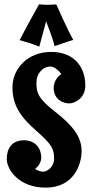

<svg xmlns="http://www.w3.org/2000/svg" viewBox="-20 -832 426 880"><path d="M371 -440C371 -522 323 -594 214 -594C106 -594 37 -516 37 -432C37 -348 76 -294 147 -232C218 -170 228 -148 228 -106C228 -65 195 -45 178 -45C178 -45 159 -45 141 -58C169 -79 169 -108 169 -108C169 -159 136 -189 90 -189C34 -189 11 -151 11 -103C11 -58 63 28 190 28C318 28 354 -78 354 -140C354 -202 316 -255 235 -318C154 -381 147 -406 147 -454C147 -492 173 -527 213 -527C213 -527 238 -526 261 -492C226 -471 226 -430 226 -430C226 -373 273 -358 297 -358C321 -358 371 -380 371 -440ZM316 -649C291 -691 238 -812 238 -812C238 -812 221 -810 198 -810C186 -810 173 -811 159 -812C159 -812 103 -713 70 -648C104 -638 128 -632 160 -618C169 -652 192 -736 192 -736C192 -726 219 -670 230 -621C260 -629 279 -639 316 -649Z"/></svg>

Font: Rum Raisin
Style: Regular
Weight: 400
Designer: Astigmatic (AOETI)
Foundry: Astigmatic (AOETI)
Version: Version 1.000